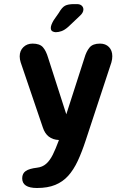

<svg xmlns="http://www.w3.org/2000/svg" viewBox="-20 -702 659 960"><path d="M165 238Q91 238 91 189.5Q91 165 108.8 153Q126.5 141 165 136.5Q192 133.5 210.8 117Q229.5 100.5 243.8 71.8Q258 43 272.5 4L274.5 -2Q213.5 -4.5 194 -65L83.5 -390Q78.5 -405.5 78.5 -420Q78.5 -448.5 96.8 -466.2Q115 -484 143 -484Q178.5 -484 194.5 -466Q210.5 -448 221 -412L311.5 -130.5L402 -411.5Q411.5 -445 427.8 -464.5Q444 -484 480 -484Q508 -484 524.8 -466.8Q541.5 -449.5 541.5 -421Q541.5 -414 540.5 -406.2Q539.5 -398.5 537 -390L408.5 0Q389.5 58 368.8 102.5Q348 147 321 177Q294 207 256.2 222.5Q218.5 238 165 238ZM259 -541Q250 -541 242 -545.5Q234 -550 234 -562.5Q234 -576.5 248.5 -601L274 -637.5Q290 -665.5 305.5 -673.5Q321 -681.5 350 -681.5H364.5Q380 -681.5 388.5 -673.8Q397 -666 397 -654.5Q397 -638 377.5 -621L321.5 -568Q303.5 -552 288 -546.5Q272.5 -541 259 -541Z"/></svg>

Font: Sono Monospace SemiBold
Style: Regular
Weight: 600
Designer: Tyler Finck
Foundry: Tyler Finck
Version: Version 2.112